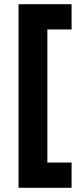

<svg xmlns="http://www.w3.org/2000/svg" viewBox="-20 -769 395 912"><path d="M68 123V-749H320V-629H205V3H320V123Z"/></svg>

Font: Titillium Web SemiBold
Style: Regular
Weight: 600
Designer: Mohamed Gaber, Accademia di Belle Arti di Urbino
Foundry: Kief Type Foundry, Accademia di Belle Arti di Urbino
Version: Version 3.000; ttfautohint (v1.8.4)